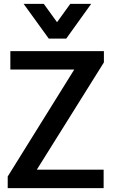

<svg xmlns="http://www.w3.org/2000/svg" viewBox="-20 -976 622 996"><path d="M323.7 -775.9 453.1 -956.1H344.7L275.9 -860.8L207 -956.1H102.5L232.9 -775.9ZM517.6 0V-95.7H170.9L519 -652.3V-710.9H33.7V-615.2H365.2L20 -60.5V0Z"/></svg>

Font: Ride SemiBold
Style: Regular
Weight: 600
Version: Version 3.000